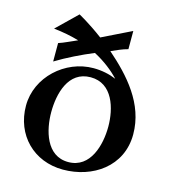

<svg xmlns="http://www.w3.org/2000/svg" viewBox="-109 -799 812 906"><g transform="rotate(15 297.5 -346.0)"><path d="M433 -700 290 -630C222 -681 168 -710 168 -710L69 -614C115 -609 156 -601 193 -590C166 -579 131 -561 105 -553V-463C159 -496 227 -529 285 -553C338 -525 379 -492 409 -460C376 -474 338 -482 298 -482C160 -482 35 -369 35 -229C35 -86 138 18 281 18C426 18 559 -71 559 -228C559 -378 456 -490 353 -580C380 -592 406 -604 433 -611ZM436 -233C436 -145 405 -23 296 -23C188 -23 158 -143 158 -230C158 -319 186 -437 296 -437C404 -437 436 -321 436 -233Z"/></g></svg>

Font: Original Surfer
Style: Regular
Weight: 400
Designer: Astigmatic (AOETI)
Foundry: Astigmatic (AOETI)
Version: Version 1.001